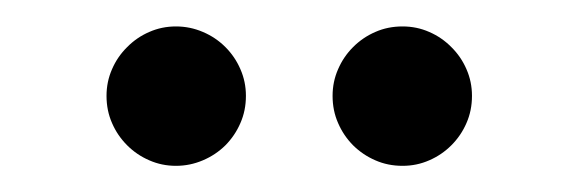

<svg xmlns="http://www.w3.org/2000/svg" viewBox="-20 -713 440 146"><path d="M61 -640.1Q61 -650.9 65.2 -660.4Q69.3 -669.9 76.7 -677.2Q84 -684.6 93.5 -688.7Q103 -692.9 113.8 -692.9Q124.5 -692.9 134.3 -688.7Q144 -684.6 151.4 -677.2Q158.7 -669.9 162.8 -660.4Q167 -650.9 167 -640.1Q167 -628.9 162.8 -619.4Q158.7 -609.9 151.4 -602.5Q144 -595.2 134.3 -591.1Q124.5 -586.9 113.8 -586.9Q103 -586.9 93.5 -591.1Q84 -595.2 76.7 -602.5Q69.3 -609.9 65.2 -619.4Q61 -628.9 61 -640.1ZM232.9 -640.1Q232.9 -650.9 237.1 -660.4Q241.2 -669.9 248.5 -677.2Q255.9 -684.6 265.4 -688.7Q274.9 -692.9 286.1 -692.9Q296.9 -692.9 306.4 -688.7Q315.9 -684.6 323.2 -677.2Q330.6 -669.9 334.7 -660.4Q338.9 -650.9 338.9 -640.1Q338.9 -628.9 334.7 -619.4Q330.6 -609.9 323.2 -602.5Q315.9 -595.2 306.4 -591.1Q296.9 -586.9 286.1 -586.9Q274.9 -586.9 265.4 -591.1Q255.9 -595.2 248.5 -602.5Q241.2 -609.9 237.1 -619.4Q232.9 -628.9 232.9 -640.1Z"/></svg>

Font: Berkshire Swash
Style: Regular
Weight: 700
Designer: Astigmatic (AOETI)
Foundry: Astigmatic (AOETI)
Version: Version 1.000